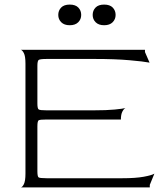

<svg xmlns="http://www.w3.org/2000/svg" viewBox="-20 -817 713 837"><path d="M70 0Q77 0 84 -14Q91 -28 91 -60V-540Q91 -572 84 -585.5Q77 -599 70 -600H612V-590L632 -544Q607 -549 544 -554.5Q481 -560 392 -560H184Q154 -560 148.5 -555.5Q143 -551 143 -530V-366Q143 -344 148.5 -340Q154 -336 183 -336H387Q445 -336 480.5 -339.5Q516 -343 527 -346Q520 -343 513.5 -330.5Q507 -318 507 -296H183Q154 -296 148.5 -292.5Q143 -289 143 -266V-71Q143 -48 148 -44Q153 -40 183 -40H513Q571 -40 606.5 -46.5Q642 -53 653 -60L633 -11V0ZM284 -707Q260 -707 247 -720Q234 -733 234 -752Q234 -771 246.5 -784Q259 -797 284 -797Q309 -797 321.5 -784Q334 -771 334 -752Q334 -733 321 -720Q308 -707 284 -707ZM434 -707Q410 -707 397 -720Q384 -733 384 -752Q384 -771 396.5 -784Q409 -797 434 -797Q459 -797 471.5 -784Q484 -771 484 -752Q484 -733 471 -720Q458 -707 434 -707Z"/></svg>

Font: Red Rose Light
Style: Regular
Weight: 300
Designer: Jaikishan Patel
Version: Version 1.001; ttfautohint (v1.8.3)